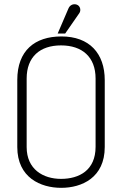

<svg xmlns="http://www.w3.org/2000/svg" viewBox="-20 -891 589 922"><path d="M63 -185C63 -38 175 11 274 11C373 11 483 -38 483 -185V-506C483 -635 409 -716 275 -716C147 -716 63 -648 63 -507ZM108 -514C108 -618 172 -673 273 -673C374 -673 439 -618 439 -514V-186C439 -73 360 -32 273 -32C187 -32 108 -78 108 -185ZM257 -730H293L361 -828C370 -841 366 -863 348 -869C332 -874 316 -867 309 -851Z"/></svg>

Font: Advent Pro
Style: Light
Weight: 300
Designer: Andreas Kalpakidis
Foundry: Andreas Kalpakidis
Version: Version 2.002 2007